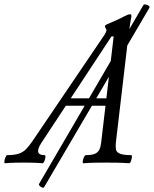

<svg xmlns="http://www.w3.org/2000/svg" viewBox="-86 -741 702 875"><path d="M-63 3Q-67 3 -66 -6Q-65 -15 -61 -24.5Q-57 -34 -53 -34Q-21 -34 -1 -40.5Q19 -47 33 -61.5Q47 -76 62 -98L392 -585Q395 -591 397 -595.5Q399 -600 399 -604Q399 -606 398 -608Q397 -610 395 -613Q392 -618 392 -622Q392 -624 396 -627Q400 -630 415 -636Q430 -643 446.5 -650Q463 -657 475 -664Q498 -676 506 -676Q510 -676 511.5 -674Q513 -672 513 -667Q511 -658 507.5 -635.5Q504 -613 499 -576L442 -91Q440 -72 442.5 -59.5Q445 -47 461 -40.5Q477 -34 512 -34Q516 -34 515 -24.5Q514 -15 510.5 -6Q507 3 502 3Q476 1 450 0.5Q424 0 398 0Q373 0 346.5 0.5Q320 1 294 3Q290 3 291 -6Q292 -15 296.5 -24.5Q301 -34 305 -34Q333 -34 347 -40.5Q361 -47 367 -59.5Q373 -72 375 -91L432 -575H422L102 -89Q67 -34 117 -34Q122 -34 121 -24.5Q120 -15 116 -6Q112 3 107 3Q86 1 64.5 0.5Q43 0 22 0Q1 0 -20 0.5Q-41 1 -63 3ZM194 -259 215 -293H432L429 -259ZM115 112Q113 116 106 113.5Q99 111 94.5 106Q90 101 92 97L567 -717Q570 -722 578 -720.5Q586 -719 592 -714.5Q598 -710 594 -704Z"/></svg>

Font: Junicode VF
Style: Italic
Weight: 400
Italic angle: -11°
Designer: Peter S. Baker
Version: Version 2.209